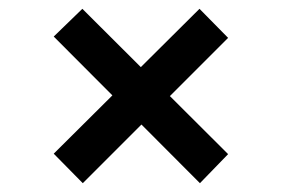

<svg xmlns="http://www.w3.org/2000/svg" viewBox="-20 -528 640 436"><path d="M434 -112 102 -445 167 -508 498 -178ZM168 -112 102 -179 433 -508 498 -442Z"/></svg>

Font: BioRhyme Medium
Style: Regular
Weight: 500
Designer: Aoife Mooney
Foundry: Aoife Mooney Type
Version: Version 1.600;gftools[0.9.33]